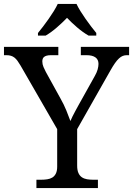

<svg xmlns="http://www.w3.org/2000/svg" viewBox="-25 -951 673 971"><path d="M159.2 0V-42H182.1Q198.7 -42 213.6 -44.2Q228.5 -46.4 239.7 -53.2Q251 -60.1 257.6 -73.5Q264.2 -86.9 264.2 -108.9V-297.9L79.1 -619.1Q70.8 -633.3 63.5 -643.3Q56.2 -653.3 48.1 -659.7Q40 -666 30.3 -668.9Q20.5 -671.9 7.8 -671.9H-4.9V-713.9H270V-671.9H232.9Q219.2 -671.9 210.7 -669.4Q202.1 -667 197.3 -662.6Q192.4 -658.2 190.7 -652.3Q189 -646.5 189 -640.1Q189 -626 195.1 -611.8Q201.2 -597.7 207 -586.9L280.8 -453.1Q298.3 -422.4 310.5 -392.3Q322.8 -362.3 331.1 -338.9Q335.4 -349.6 342 -362.8Q348.6 -376 356.7 -390.9Q364.7 -405.8 373.5 -421.6Q382.3 -437.5 391.1 -453.1L455.1 -567.9Q464.8 -585 469 -600.3Q473.1 -615.7 473.1 -627.9Q473.1 -649.9 457.5 -660.9Q441.9 -671.9 413.1 -671.9H383.8V-713.9H627.9V-671.9H616.2Q605.5 -671.9 595.9 -668.2Q586.4 -664.6 576.7 -655.5Q566.9 -646.5 556.4 -631.6Q545.9 -616.7 533.2 -594.2L365.2 -297.9V-113.8Q365.2 -90.3 371.6 -76.2Q377.9 -62 389.2 -54.4Q400.4 -46.9 415.3 -44.4Q430.2 -42 446.8 -42H470.2V0ZM167 -784.2Q178.7 -798.3 192.9 -816.9Q207 -835.4 220.9 -855.2Q234.9 -875 247.1 -894.8Q259.3 -914.6 267.1 -931.2H361.8Q369.6 -914.6 381.8 -894.8Q394 -875 408 -855.2Q421.9 -835.4 436 -816.9Q450.2 -798.3 461.9 -784.2V-771H422.9Q394 -787.6 365.2 -812.3Q336.4 -836.9 314 -860.8Q291 -836.9 262.7 -812.3Q234.4 -787.6 206.1 -771H167Z"/></svg>

Font: Droid Serif
Style: Regular
Weight: 400
Designer: Monotype Design team
Foundry: Monotype Imaging Inc.
Version: Version 1.03